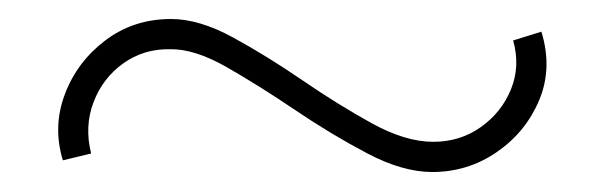

<svg xmlns="http://www.w3.org/2000/svg" viewBox="-20 -398 620 197"><path d="M423.5 -221.5Q393 -221.5 356.5 -240.8Q320 -260 283 -285Q246 -310 212.8 -329Q179.5 -348 154.5 -347.5Q127.5 -348 106.5 -333Q85.5 -318 76 -293.2Q66.5 -268.5 73.5 -240.5L44.5 -233.5Q34 -268 46.5 -301.2Q59 -334.5 88 -356.5Q117 -378.5 155.5 -378.5Q184.5 -378.5 219.2 -359.5Q254 -340.5 290.5 -315.5Q327 -290.5 361.5 -271.5Q396 -252.5 424.5 -252.5Q452 -252.5 473.2 -267.5Q494.5 -282.5 504.2 -306.2Q514 -330 506.5 -356.5L535.5 -365.5Q547 -328 533.2 -295.2Q519.5 -262.5 489.8 -242Q460 -221.5 423.5 -221.5Z"/></svg>

Font: Urbanist Thin
Style: Regular
Weight: 100
Designer: Corey Hu
Foundry: Corey Hu
Version: Version 1.330; ttfautohint (v1.8.4.7-5d5b)